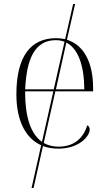

<svg xmlns="http://www.w3.org/2000/svg" viewBox="-20 -734 539 961"><path d="M138 207H148L195 -3C218 6 244 10 272 10C375 10 429 -51 429 -86C429 -96 425 -103 417 -107C396 -40 349 0 273 0C245 0 220 -6 199 -19L257 -277H446V-294C446 -425 397 -510 315 -535L356 -714H346L306 -538C292 -541 277 -543 261 -543C133 -543 62 -451 62 -262C62 -130 108 -42 186 -7ZM106 -287C113 -440 154 -533 260 -533C276 -533 290 -530 303 -525L249 -287ZM402 -287H260L312 -521C371 -491 401 -407 402 -287ZM106 -277H247L190 -24C136 -62 105 -144 106 -277Z"/></svg>

Font: Noto Serif Display ExtraLight
Style: Regular
Weight: 200
Designer: Monotype Design Team
Foundry: Monotype Imaging Inc.
Version: Version 2.009